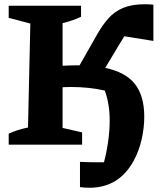

<svg xmlns="http://www.w3.org/2000/svg" viewBox="-20 -682 780 905"><path d="M21 0V-52Q62 -71 112 -81L123 -571L21 -598V-655H362V-603Q325 -585 275 -573V-372Q308 -374 337 -374Q346 -374 355 -374L438 -520Q463 -564 491.5 -596Q520 -628 561 -645Q602 -662 663 -662Q681 -662 703 -660V-489L566 -511Q555 -494 542 -472L476 -362Q572 -342 616 -286Q660 -230 660 -132Q660 -79 647.5 -24.5Q635 30 611 74Q576 139 523.5 171Q471 203 402 203Q380 203 357 200V81Q402 83 446 83Q458 83 470 83Q482 39 489.5 -13.5Q497 -66 497 -114Q497 -155 491 -190Q485 -225 474 -255Q401 -272 313 -272Q293 -272 275 -271V-79L367 -58V0Z"/></svg>

Font: Piazzolla SC
Style: Bold
Weight: 700
Designer: Juan Pablo del Peral
Foundry: Huerta Tipografica
Version: Version 1.330